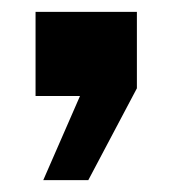

<svg xmlns="http://www.w3.org/2000/svg" viewBox="-20 -162 291 324"><path d="M53 142 115 0H40V-142H211V-13L129 142Z"/></svg>

Font: Big Shoulders Stencil Display Black
Style: Regular
Weight: 900
Designer: Patric King
Foundry: XO Type Co
Version: Version 1.000